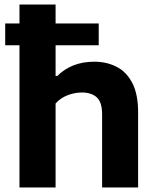

<svg xmlns="http://www.w3.org/2000/svg" viewBox="-20 -828 691 848"><path d="M66 0V-808H225.5V-492.5H233Q297 -555.5 396 -555.5Q451 -555.5 495 -533Q539 -510.5 564.5 -461.2Q590 -412 590 -331.5V0H431V-322Q431 -377.5 407 -398.5Q383 -419.5 341.5 -419.5Q310 -419.5 278.8 -407.5Q247.5 -395.5 225.5 -371V0ZM3 -628V-724.5H416V-628Z"/></svg>

Font: Encode Sans Semi Expanded
Style: Bold
Weight: 700
Width: 6
Designer: Multiple Designers
Foundry: Impallari Type
Version: Version 3.000; ttfautohint (v1.8.3) -l 8 -r 50 -G 200 -x 14 